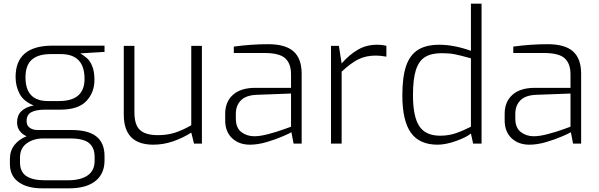

<svg xmlns="http://www.w3.org/2000/svg" viewBox="-20 -783 3267 1047"><path d="M550 -500 418 -492Q439 -479 455 -465Q471 -451 483 -422Q495 -393 495 -347Q495 -279 451 -232Q407 -185 308 -185H226Q176 -185 150.5 -171Q125 -157 125 -123Q125 -98 142.5 -86Q160 -74 184 -74H370Q462 -74 506 -38.5Q550 -3 550 68V92Q550 165 500 204.5Q450 244 356 244H210Q129 244 81.5 210Q34 176 34 111V85Q34 39 59 7.5Q84 -24 125 -40Q100 -51 86.5 -70.5Q73 -90 73 -116Q73 -190 164 -208Q110 -229 87.5 -270.5Q65 -312 65 -363Q65 -534 266 -534H550ZM312 -488H255Q189 -488 154 -458Q119 -428 119 -361Q119 -232 241 -232H302Q441 -232 441 -353Q441 -488 312 -488ZM216 -28Q163 -28 126 -1.5Q89 25 89 77V102Q89 154 123.5 177Q158 200 222 200H351Q420 200 458 173.5Q496 147 496 95V72Q496 23 466 -2.5Q436 -28 363 -28Z M655 -158V-533H713V-171Q713 -101 744 -73.5Q775 -46 841 -46Q891 -46 932.5 -59Q974 -72 1023 -100V-533H1081V0H1038L1023 -60Q978 -31 924.5 -12.5Q871 6 816 6Q655 6 655 -158Z M1208 -127V-163Q1208 -228 1250.5 -266Q1293 -304 1372 -304H1567V-378Q1567 -436 1535.5 -465Q1504 -494 1422 -494H1255V-529Q1352 -542 1442 -542Q1537 -542 1581 -502.5Q1625 -463 1625 -381V0H1581L1569 -62Q1562 -57 1523 -40Q1484 -23 1435 -8.5Q1386 6 1343 6Q1283 6 1245.5 -29.5Q1208 -65 1208 -127ZM1567 -92V-273L1381 -266Q1322 -264 1294 -236Q1266 -208 1266 -162V-137Q1266 -86 1296 -63Q1326 -40 1367 -40Q1398 -40 1442 -51.5Q1486 -63 1521 -75.5Q1556 -88 1567 -92Z M1785 -533H1828L1843 -437Q1885 -485 1931.5 -512Q1978 -539 2035 -539Q2066 -539 2087 -533V-474Q2053 -480 2030 -480Q1975 -480 1934 -459.5Q1893 -439 1843 -392V0H1785Z M2174 -263Q2174 -363 2194.5 -423Q2215 -483 2259 -511Q2303 -539 2376 -539Q2455 -539 2548 -506V-763H2606V0H2560L2548 -55Q2525 -35 2468 -14.5Q2411 6 2366 6Q2267 6 2220.5 -59.5Q2174 -125 2174 -263ZM2548 -92V-465Q2491 -481 2460.5 -487Q2430 -493 2389 -493Q2332 -493 2298 -472Q2264 -451 2248 -401.5Q2232 -352 2232 -265Q2232 -147 2266.5 -95Q2301 -43 2380 -43Q2426 -43 2465.5 -56.5Q2505 -70 2548 -92Z M2732 -127V-163Q2732 -228 2774.5 -266Q2817 -304 2896 -304H3091V-378Q3091 -436 3059.5 -465Q3028 -494 2946 -494H2779V-529Q2876 -542 2966 -542Q3061 -542 3105 -502.5Q3149 -463 3149 -381V0H3105L3093 -62Q3086 -57 3047 -40Q3008 -23 2959 -8.5Q2910 6 2867 6Q2807 6 2769.5 -29.5Q2732 -65 2732 -127ZM3091 -92V-273L2905 -266Q2846 -264 2818 -236Q2790 -208 2790 -162V-137Q2790 -86 2820 -63Q2850 -40 2891 -40Q2922 -40 2966 -51.5Q3010 -63 3045 -75.5Q3080 -88 3091 -92Z"/></svg>

Font: Exo Light
Style: Regular
Weight: 300
Designer: Natanael Gama
Foundry: Natanael Gama
Version: Version 1.500; ttfautohint (v1.6)